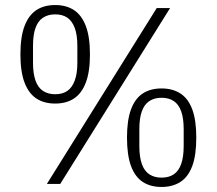

<svg xmlns="http://www.w3.org/2000/svg" viewBox="-20 -730 861 762"><path d="M219 0H166L602 -698H655ZM199 -319Q155 -319 124.5 -339Q94 -359 77.5 -402Q61 -445 61 -514Q61 -584 77.5 -627Q94 -670 124.5 -690Q155 -710 199 -710Q243 -710 273.5 -690Q304 -670 320.5 -627Q337 -584 337 -514Q337 -445 320.5 -402Q304 -359 273.5 -339Q243 -319 199 -319ZM199 -356Q228 -356 247 -369Q266 -382 276.5 -410Q287 -438 287 -481V-547Q287 -592 276.5 -619.5Q266 -647 247 -660Q228 -673 199 -673Q171 -673 151 -660Q131 -647 121 -619.5Q111 -592 111 -547V-481Q111 -438 121 -410Q131 -382 151 -369Q171 -356 199 -356ZM621 12Q577 12 546.5 -8Q516 -28 500 -71Q484 -114 484 -184Q484 -253 500 -296Q516 -339 546.5 -359Q577 -379 621 -379Q665 -379 696 -359Q727 -339 743 -296Q759 -253 759 -184Q759 -114 743 -71Q727 -28 696 -8Q665 12 621 12ZM621 -25Q650 -25 669.5 -38Q689 -51 699 -79Q709 -107 709 -151V-217Q709 -261 699 -288.5Q689 -316 669.5 -329Q650 -342 621 -342Q593 -342 573 -329Q553 -316 543 -288.5Q533 -261 533 -217V-151Q533 -107 543 -79Q553 -51 573 -38Q593 -25 621 -25Z"/></svg>

Font: IBM Plex Sans Condensed Light
Style: Regular
Weight: 300
Width: 3
Designer: Mike Abbink, Paul van der Laan, Pieter van Rosmalen
Foundry: Bold Monday
Version: Version 3.201